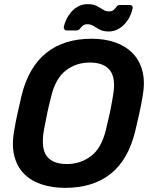

<svg xmlns="http://www.w3.org/2000/svg" viewBox="-20 -897 735 927"><path d="M294 10Q233 10 182 -6.5Q131 -23 97 -57Q63 -91 49.5 -142.5Q36 -194 48 -264Q55 -307 64.5 -349Q74 -391 84 -435Q117 -571 202 -640.5Q287 -710 423 -710Q485 -710 535.5 -692.5Q586 -675 620 -640.5Q654 -606 667.5 -554.5Q681 -503 669 -435Q662 -391 652.5 -349Q643 -307 633 -264Q599 -125 514 -57.5Q429 10 294 10ZM303 -105Q369 -105 419.5 -143.5Q470 -182 491 -269Q502 -313 510 -350.5Q518 -388 525 -431Q541 -518 511.5 -556.5Q482 -595 414 -595Q347 -595 297.5 -556.5Q248 -518 227 -431Q216 -388 208 -350.5Q200 -313 192 -269Q177 -182 205.5 -143.5Q234 -105 303 -105ZM505 -745Q479 -745 462.5 -753.5Q446 -762 432.5 -771Q419 -780 402 -780Q387 -780 379 -772.5Q371 -765 365 -757.5Q359 -750 348 -750H302Q295 -750 291 -755Q287 -760 288 -767Q291 -782 299.5 -801Q308 -820 322.5 -837.5Q337 -855 357.5 -866Q378 -877 404 -877Q430 -877 446.5 -868.5Q463 -860 476.5 -851Q490 -842 506 -842Q522 -842 530 -850Q538 -858 543.5 -865.5Q549 -873 560 -873H606Q615 -873 618.5 -867.5Q622 -862 620 -855Q617 -840 608.5 -821Q600 -802 585.5 -785Q571 -768 550.5 -756.5Q530 -745 505 -745Z"/></svg>

Font: Rubik Light Medium
Style: Italic
Weight: 500
Italic angle: -12°
Version: Version 2.104